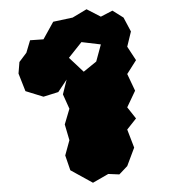

<svg xmlns="http://www.w3.org/2000/svg" viewBox="-20 -731 365 415"><path d="M132 -363 121 -395 130 -428 120 -462 130 -496 116 -527 124 -559 106 -532 74 -522 35 -534 20 -572 22 -597 37 -617 45 -644 74 -646 95 -684 137 -693 167 -711 198 -695 223 -708 247 -693 263 -663 255 -630 274 -601 255 -571 272 -535 255 -499 274 -475 255 -451 270 -412 255 -372 238 -354 214 -355 181 -336ZM198 -635 156 -640 129 -606 161 -576 188 -598Z"/></svg>

Font: Rubik Gemstones
Style: Regular
Weight: 400
Designer: Hubert and Fischer, NaN
Foundry: Hubert and Fischer, NaN
Version: Version 2.200